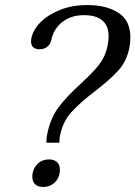

<svg xmlns="http://www.w3.org/2000/svg" viewBox="-20 -730 536 760"><path d="M168 -204Q181 -265 213 -307Q245 -349 300 -399Q347 -442 371.5 -473Q396 -504 405 -545Q410 -568 410 -585Q410 -670 312 -670Q262 -670 227.5 -643.5Q193 -617 183 -572Q181 -557 168.5 -546Q156 -535 137 -535Q103 -535 103 -566Q103 -574 104 -578Q111 -613 141.5 -643Q172 -673 219.5 -691.5Q267 -710 325 -710Q401 -710 448.5 -679.5Q496 -649 496 -582Q496 -560 492 -540Q481 -487 448.5 -451Q416 -415 356 -369Q296 -323 262.5 -286Q229 -249 218 -195Q215 -182 215 -165H164Q163 -183 168 -204ZM108 -30Q108 -39 109 -44Q114 -69 131.5 -84Q149 -99 174 -99Q194 -99 205.5 -88.5Q217 -78 217 -59Q217 -28 198 -9Q179 10 151 10Q130 10 119 -0.5Q108 -11 108 -30Z"/></svg>

Font: Taviraj
Style: Italic
Weight: 400
Italic angle: -12°
Designer: Katatrad Team
Foundry: CadsonDemak
Version: Version 1.001